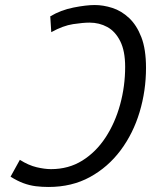

<svg xmlns="http://www.w3.org/2000/svg" viewBox="-20 -729 601 764"><path d="M173 15Q147 15 122.5 12Q98 9 73.5 0Q49 -9 22 -26L59 -93Q94 -71 126 -63.5Q158 -56 183 -56Q253 -56 307.5 -90Q362 -124 400 -182Q438 -240 458 -313Q478 -386 478 -463Q478 -526 458.5 -565Q439 -604 407 -621.5Q375 -639 336 -639Q311 -639 271 -633Q231 -627 184 -601L180 -664Q222 -689 272.5 -699Q323 -709 357 -709Q391 -709 427 -697.5Q463 -686 493.5 -657.5Q524 -629 542.5 -581Q561 -533 561 -459Q561 -368 535.5 -283Q510 -198 460 -131Q410 -64 338 -24.5Q266 15 173 15Z"/></svg>

Font: Ubuntu Sans Mono
Style: Italic
Weight: 400
Italic angle: -13.5°
Monospace: yes
Designer: Dalton Maag Ltd
Foundry: Dalton Maag Ltd
Version: Version 1.006